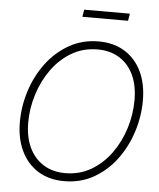

<svg xmlns="http://www.w3.org/2000/svg" viewBox="-60 -948 837 1010"><g transform="rotate(5 358.5 -443.0)"><path d="M316.4 10.3Q236.3 10.3 178.5 -25.6Q120.6 -61.5 89.1 -127Q57.6 -192.4 57.6 -279.3Q57.6 -364.3 84 -445.8Q110.4 -527.3 159.9 -593.3Q209.5 -659.2 279.1 -698.5Q348.6 -737.8 434.6 -737.8Q514.2 -737.8 572.3 -701.7Q630.4 -665.5 661.4 -600.6Q692.4 -535.6 692.4 -447.8Q692.4 -363.3 666 -281.5Q639.6 -199.7 590.3 -133.8Q541 -67.9 471.7 -28.8Q402.3 10.3 316.4 10.3ZM317.9 -32.2Q394 -32.2 455.1 -68.1Q516.1 -104 559.3 -163.8Q602.5 -223.6 625.5 -297.1Q648.4 -370.6 648.4 -446.3Q648.4 -523.9 622.1 -579.6Q595.7 -635.3 547.1 -665.3Q498.5 -695.3 433.1 -695.3Q356.4 -695.3 295.4 -659.4Q234.4 -623.5 191.2 -563.5Q147.9 -503.4 124.8 -429.7Q101.6 -356 101.6 -280.8Q101.6 -204.1 128.2 -148.4Q154.8 -92.8 203.4 -62.5Q252 -32.2 317.9 -32.2ZM584.5 -897.5 578.1 -859.4H336.9L343.3 -897.5Z"/></g></svg>

Font: Inter 28pt ExtraLight
Style: Italic
Weight: 250
Italic angle: -9.3988°
Designer: Rasmus Andersson
Foundry: rsms
Version: Version 4.001;git-66647c0bb